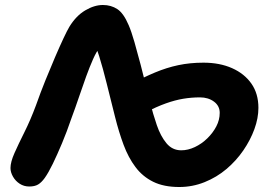

<svg xmlns="http://www.w3.org/2000/svg" viewBox="-20 -732 1084 769"><path d="M698 17Q636 17 593.5 -4Q551 -25 522.5 -63Q494 -101 475 -152Q456 -203 441 -263Q432 -299 423.5 -333Q415 -367 407.5 -397Q400 -427 392.5 -454.5Q385 -482 377.5 -506Q370 -530 362 -552L379 -541Q366 -525 352.5 -494.5Q339 -464 325 -425.5Q311 -387 296.5 -344Q282 -301 266 -258Q248 -205 228.5 -158.5Q209 -112 191.5 -76Q174 -40 159 -19Q146 -1 132.5 7Q119 15 97 15Q76 15 59 4Q42 -7 32 -24.5Q22 -42 22 -59Q22 -83 38 -119Q54 -155 78 -203Q102 -251 124 -310Q142 -361 162 -410.5Q182 -460 200.5 -503Q219 -546 234 -578Q249 -610 258 -625Q285 -669 321.5 -690.5Q358 -712 392 -712Q425 -712 450 -695.5Q475 -679 495 -632Q506 -607 518.5 -563.5Q531 -520 543.5 -472Q556 -424 566 -383Q576 -342 581 -322Q593 -275 608 -231Q623 -187 646.5 -158.5Q670 -130 706 -130Q733 -130 760.5 -143Q788 -156 810.5 -178Q833 -200 846.5 -226Q860 -252 860 -280Q860 -308 837 -325Q814 -342 781 -342Q747 -342 714 -336.5Q681 -331 644.5 -318Q608 -305 561 -281L501 -394Q554 -422 600.5 -441.5Q647 -461 694 -471Q741 -481 795 -481Q860 -481 909.5 -459Q959 -437 987 -397Q1015 -357 1015 -300Q1015 -259 999 -215Q983 -171 954.5 -129.5Q926 -88 887 -55Q848 -22 799.5 -2.5Q751 17 698 17Z"/></svg>

Font: Shantell Sans
Style: Bold
Weight: 700
Designer: Stephen Nixon, Anya Danilova, Shantell Martin
Foundry: Arrow Type
Version: Version 1.011;[c5ecc13dd]